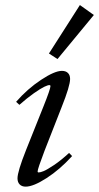

<svg xmlns="http://www.w3.org/2000/svg" viewBox="-20 -713 384 745"><path d="M203.1 -483.9 169.9 -505.4 290 -693.4 344.2 -654.8ZM79.6 11.2Q64.9 11.2 56.4 2.7Q47.9 -5.9 47.9 -21Q47.9 -47.4 81.1 -130.9L148.4 -299.3Q175.8 -367.7 175.8 -378.9Q175.8 -382.8 171.4 -382.8Q165.5 -382.8 151.6 -376.2Q137.7 -369.6 111.3 -351.1Q85 -332.5 55.2 -306.2L42.5 -317.9Q86.4 -368.2 139.2 -403.1Q191.9 -438 220.2 -438Q235.4 -438 243.7 -429.7Q252 -421.4 252 -406.7Q252 -379.4 219.2 -297.4L152.8 -127.9Q126 -57.6 126 -47.9Q126 -43.9 129.9 -43.9Q136.7 -43.9 149.4 -49.1Q162.1 -54.2 189.5 -72.5Q216.8 -90.8 248 -119.6L259.8 -107.4Q212.4 -55.2 160.9 -22Q109.4 11.2 79.6 11.2Z"/></svg>

Font: Elstob 14pt
Style: Italic
Weight: 400
Italic angle: -20°
Designer: Peter S. Baker
Version: Version 1.015